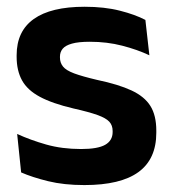

<svg xmlns="http://www.w3.org/2000/svg" viewBox="-20 -522 497 554"><path d="M223.5 12Q164.5 12 118.8 0.8Q73 -10.5 41 -24.5L29.5 -135.5Q67.5 -118 113.2 -105Q159 -92 214 -92Q262 -92 283.5 -104.2Q305 -116.5 305 -141V-144Q305 -160.5 295.2 -171Q285.5 -181.5 261 -190.2Q236.5 -199 192 -209Q130.5 -223.5 94.8 -242.8Q59 -262 43.5 -290.2Q28 -318.5 28 -358V-362.5Q28 -432 77.5 -467.2Q127 -502.5 224 -502.5Q281.5 -502.5 325.8 -491.2Q370 -480 399.5 -464.5L411 -362.5Q376 -379 332.5 -390.2Q289 -401.5 239 -401.5Q206.5 -401.5 187.8 -396.2Q169 -391 161 -381.5Q153 -372 153 -358.5V-356Q153 -341 161.8 -330Q170.5 -319 194 -310.2Q217.5 -301.5 260 -291.5Q322 -278.5 359.5 -261Q397 -243.5 414 -216.2Q431 -189 431 -145V-139Q431 -63 379.5 -25.5Q328 12 223.5 12Z"/></svg>

Font: Anek Odia Medium SemiBold
Style: Regular
Weight: 600
Version: Version 1.003